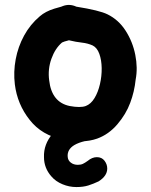

<svg xmlns="http://www.w3.org/2000/svg" viewBox="-20 -558 610 777"><path d="M236 7Q316 23 373 3Q420 -14 455 -55Q490 -96 507 -142Q524 -187 529 -236Q538 -283 527.5 -336Q517 -389 488.5 -433.5Q460 -478 415 -500Q383 -516 289 -531Q261 -544 233 -533Q229 -531 221 -529Q201 -523 200 -523Q164 -512 141 -492Q102 -459 77.5 -414Q53 -369 43.5 -318Q34 -267 40 -217Q50 -136 100 -73Q149 -10 236 7ZM262 -129Q189 -144 179 -233Q173 -278 188 -320Q203 -362 231 -386L241 -390Q242 -390 259 -395Q288 -388 311.5 -385.5Q335 -383 355 -374Q373 -365 382 -340Q391 -315 391.5 -282.5Q392 -250 384.5 -217.5Q377 -185 362.5 -161Q348 -137 327 -129Q305 -121 262 -129ZM289 199Q317 199 337.5 192.5Q358 186 379 176Q414 154 414 124Q414 107 403 92.5Q392 78 372 78Q353 78 335 93Q324 101 315.5 105Q307 109 295 109Q278 109 266.5 100Q255 91 254 77Q251 47 281 29Q298 19 324 13Q331 11 338 10Q345 8 352 5Q370 -3 377.5 -20.5Q385 -38 374 -56Q357 -84 304 -77Q275 -74 244.5 -57.5Q214 -41 193 -17Q156 26 158 78Q158 122 188 156Q205 176 232.5 187.5Q260 199 289 199Z"/></svg>

Font: Balsamiq Sans
Style: Bold
Weight: 700
Designer: Michael Angeles
Foundry: Balsamiq SRL
Version: Version 1.020; ttfautohint (v1.8.4.7-5d5b);gftools[0.9.26]